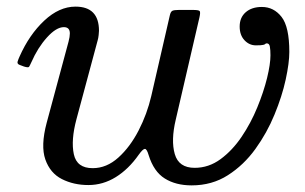

<svg xmlns="http://www.w3.org/2000/svg" viewBox="-20 -550 922 580"><path d="M39 -379Q68.5 -445.5 113.8 -487.8Q159 -530 208 -530Q279 -530 279 -457Q279 -453.5 278 -444Q277 -434.5 275 -428L211 -190Q194 -126.5 203 -84.2Q212 -42 260 -42Q302 -42 337.5 -74Q373 -106 398.8 -156Q424.5 -206 437 -260L493 -503.5Q495.5 -515 501 -517.5Q506.5 -520 521 -520H562Q580.5 -520 583.2 -516.5Q586 -513 582.5 -497.5L511 -189Q496 -126 508 -84.5Q520 -43 568 -43Q610.5 -43 646.2 -69.2Q682 -95.5 710 -137Q738 -178.5 757.2 -225.5Q776.5 -272.5 786.8 -314.5Q797 -356.5 797 -383Q797 -399.5 795.2 -409.2Q793.5 -419 786 -419Q782.5 -419 781.8 -417.5Q781 -416 775.5 -414.5Q770 -413 753 -413Q733 -413 718.5 -428.5Q704 -444 704 -470Q704 -497 722.2 -513Q740.5 -529 771 -529Q807 -529 830.5 -499Q854 -469 854 -393Q854 -360 843 -309.5Q832 -259 809.2 -203.8Q786.5 -148.5 751.5 -100Q716.5 -51.5 668.5 -20.8Q620.5 10 559 10Q511 10 477.8 -10.8Q444.5 -31.5 429 -81.5Q423.5 -100.5 417.5 -100.2Q411.5 -100 399 -82.5Q368.5 -39 329.8 -15Q291 9 247 9Q202.5 9 167 -9Q131.5 -27 117 -68.2Q102.5 -109.5 121 -179L187 -424Q191 -439 191 -449Q191 -468 173 -468Q150 -468 122 -437Q94 -406 75 -362.5Q70 -351.5 67.8 -348.2Q65.5 -345 52.5 -349L40.5 -353.5Q31 -356.5 33.2 -364Q35.5 -371.5 39 -379Z"/></svg>

Font: Besley*
Style: Italic
Weight: 400
Italic angle: -13°
Designer: Owen Earl
Foundry: indestructible type*
Version: Version 2.000; ttfautohint (v1.8.3)